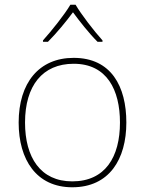

<svg xmlns="http://www.w3.org/2000/svg" viewBox="-20 -783 615 813"><path d="M300 -763H278C254 -722 199 -653 162 -612V-606H183C220 -643 261 -693 289 -731C317 -693 356 -643 393 -606H414V-612C377 -653 324 -722 300 -763ZM515 -264C515 -417 451 -538 292 -538C145 -538 59 -432 59 -264C59 -107 134 10 286 10C443 10 515 -109 515 -264ZM86 -264C86 -420 160 -513 292 -513C433 -513 488 -402 488 -264C488 -119 426 -15 286 -15C151 -15 86 -117 86 -264Z"/></svg>

Font: Noto Sans Gujarati UI Thin
Style: Regular
Weight: 100
Designer: Jelle Bosma - Monotype Design Team, Universal Thirst
Foundry: Monotype Imaging Inc.
Version: Version 2.106